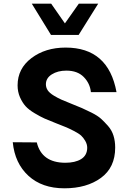

<svg xmlns="http://www.w3.org/2000/svg" viewBox="-20 -1020 687 1050"><path d="M153.8 -1000H259.8L335 -892.1L411.1 -1000H517.1L410.2 -829.1H258.8ZM49.8 -242.2 181.2 -241.2Q208 -130.4 336.9 -129.9Q391.1 -129.9 423.6 -149.9Q456.1 -169.9 457 -210.9Q457 -231 446.5 -249Q436 -267.1 423.6 -278.6Q411.1 -290 383.1 -304.4Q355 -318.8 338.4 -325.4Q321.8 -332 286.1 -346.2Q247.1 -361.3 224.1 -371.6Q201.2 -381.8 169.2 -400.9Q137.2 -419.9 119.6 -439.5Q102.1 -459 89.1 -488.5Q76.2 -518.1 76.2 -553.2Q76.2 -645 152.1 -702.4Q228 -759.8 338.9 -759.8Q572.8 -759.8 617.2 -516.1H477.1Q472.2 -564 438 -598.9Q403.8 -633.8 342.8 -633.8Q295.9 -633.8 263.4 -613.3Q231 -592.8 231 -559.1Q231 -541 241 -526.1Q251 -511.2 274.4 -497.1Q297.9 -482.9 316.4 -474.9Q335 -466.8 372.1 -451.9Q409.2 -437 428 -429Q446.8 -420.9 480.5 -404.1Q514.2 -387.2 532.5 -370.6Q550.8 -354 571.3 -330.6Q591.8 -307.1 600.8 -277.6Q609.9 -248 609.9 -212.9Q609.9 -104 532 -47.1Q454.1 9.8 332 9.8Q210 9.8 135.5 -58.6Q61 -127 49.8 -242.2Z"/></svg>

Font: Oakes Grotesk
Style: Bold
Weight: 700
Designer: Samuel Oakes
Foundry: Samuel Oakes
Version: Version 1.0 | wf-rip DC20170320